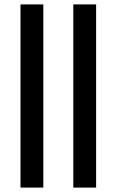

<svg xmlns="http://www.w3.org/2000/svg" viewBox="-20 -851 529 871"><path d="M73 0V-831H176.5V0ZM312.5 0V-831H416V0Z"/></svg>

Font: Merriweather Light 18pt
Style: Regular
Weight: 400
Version: Version 2.100